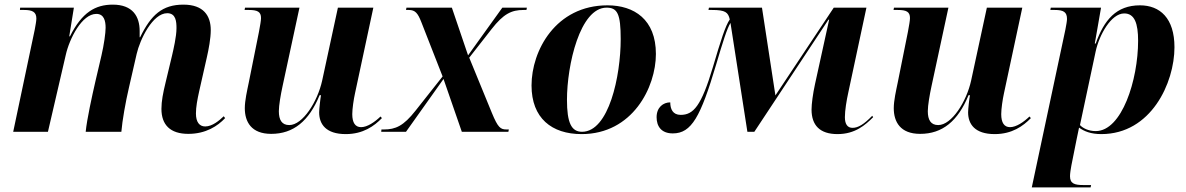

<svg xmlns="http://www.w3.org/2000/svg" viewBox="-20 -569 5119 829"><path d="M793 9C869 9 920 -25 952 -59L946 -67C927 -49 897 -23 866 -23C841 -23 826 -42 826 -79C826 -107 832 -139 840 -175L873 -321C881 -356 890 -403 890 -439C890 -501 859 -549 772 -549C681 -549 632 -505 585 -408H583V-435C583 -498 553 -549 467 -549C392 -549 334 -516 282 -412H279L299 -536H67L66 -526H84C119 -526 137 -518 137 -489C137 -478 133 -458 130 -441L37 0H187L264 -332C280 -403 334 -509 396 -509C429 -509 436 -479 436 -449C436 -427 429 -376 418 -329L392 -218C378 -157 355 -53 350 0H504C508 -48 522 -128 537 -192L570 -336C584 -398 639 -512 702 -512C740 -512 742 -475 742 -447C742 -411 729 -356 723 -330L695 -213C684 -168 677 -132 677 -99C677 -30 715 9 793 9Z M1473 10C1548 10 1596 -25 1629 -59L1623 -66C1598 -42 1566 -20 1539 -20C1514 -20 1501 -39 1501 -76C1501 -99 1507 -140 1513 -167L1592 -536H1439L1371 -221C1351 -130 1287 -29 1229 -29C1197 -29 1184 -51 1184 -89C1184 -114 1192 -160 1200 -197L1273 -536H1038L1036 -526H1054C1092 -526 1107 -518 1107 -491C1107 -480 1103 -458 1098 -431L1054 -212C1047 -178 1037 -135 1037 -102C1037 -43 1065 9 1151 9C1247 9 1314 -46 1360 -158H1366C1363 -143 1358 -97 1358 -84C1358 -33 1387 10 1473 10Z M1626 0H1733L1895 -228L1974 0H2175L2177 -10H2167C2141 -10 2130 -18 2104 -81L2006 -320L2103 -444C2154 -509 2188 -526 2241 -526H2253L2255 -536H2149L2001 -330L1931 -536H1735L1733 -526H1745C1773 -526 1784 -512 1799 -474L1891 -239L1774 -91C1722 -25 1688 -10 1637 -10H1627Z M2491 10C2711 10 2812 -192 2812 -336C2812 -485 2718 -546 2603 -546C2379 -546 2275 -350 2275 -200C2275 -59 2362 10 2491 10ZM2493 0C2447 0 2428 -39 2428 -138C2428 -288 2484 -536 2599 -536C2646 -536 2660 -509 2660 -400C2660 -241 2609 0 2493 0Z M3596 10C3672 10 3716 -29 3750 -63L3746 -69C3710 -32 3685 -17 3661 -17C3639 -17 3628 -33 3628 -63C3628 -92 3635 -135 3643 -171L3721 -536H3580L3328 -157L3270 -536H3041L3039 -526H3054C3112 -526 3124 -516 3131 -485C3112 -458 3092 -394 3058 -279C3008 -111 2974 -73 2919 -73C2885 -73 2874 -98 2874 -127C2844 -127 2815 -106 2815 -63C2815 -24 2835 7 2885 7C2966 7 3005 -65 3072 -290C3101 -388 3119 -446 3134 -470L3207 0H3237L3557 -484H3560L3499 -206C3490 -165 3484 -120 3484 -96C3484 -28 3520 10 3596 10Z M4275 10C4350 10 4398 -25 4431 -59L4425 -66C4400 -42 4368 -20 4341 -20C4316 -20 4303 -39 4303 -76C4303 -99 4309 -140 4315 -167L4394 -536H4241L4173 -221C4153 -130 4089 -29 4031 -29C3999 -29 3986 -51 3986 -89C3986 -114 3994 -160 4002 -197L4075 -536H3840L3838 -526H3856C3894 -526 3909 -518 3909 -491C3909 -480 3905 -458 3900 -431L3856 -212C3849 -178 3839 -135 3839 -102C3839 -43 3867 9 3953 9C4049 9 4116 -46 4162 -158H4168C4165 -143 4160 -97 4160 -84C4160 -33 4189 10 4275 10Z M4580 -441 4435 240H4689L4691 230H4658C4620 230 4600 224 4600 192C4600 180 4603 161 4606 145L4628 35C4633 12 4635 0 4639 -18C4661 -2 4690 10 4735 10C4950 10 5051 -211 5051 -365C5051 -491 4988 -546 4902 -546C4800 -546 4747 -483 4711 -381H4707L4734 -536H4517L4515 -526H4534C4572 -526 4587 -517 4587 -487C4587 -479 4584 -462 4580 -441ZM4711 -3C4679 -3 4655 -16 4643 -29L4711 -348C4726 -417 4777 -511 4834 -511C4879 -511 4894 -468 4894 -393C4894 -224 4824 -3 4711 -3Z"/></svg>

Font: Noto Serif Display
Style: Bold Italic
Weight: 700
Italic angle: -12°
Designer: Monotype Design Team
Foundry: Monotype Imaging Inc.
Version: Version 2.009